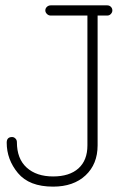

<svg xmlns="http://www.w3.org/2000/svg" viewBox="-20 -690 466 716"><path d="M178 6Q89 6 47 -44.5Q5 -95 5 -158Q5 -179 25 -179Q32 -179 37.5 -173.5Q43 -168 43 -160Q43 -98 79.5 -65Q116 -32 178 -32Q239 -32 272.5 -62Q306 -92 306 -148V-632H169Q161 -632 155 -638Q149 -644 149 -651Q149 -659 155 -664.5Q161 -670 169 -670H380Q388 -670 393.5 -664.5Q399 -659 399 -651Q399 -644 393.5 -638Q388 -632 380 -632H344V-148Q344 -78 299 -36Q254 6 178 6Z"/></svg>

Font: Comic Neue Light
Style: Regular
Weight: 300
Designer: Craig Rozynski
Foundry: Craig Rozynski
Version: Version 2.003